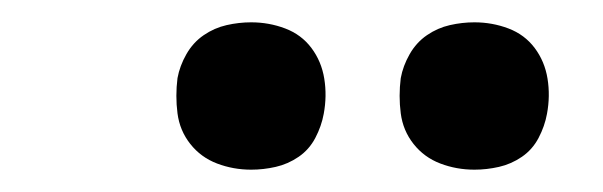

<svg xmlns="http://www.w3.org/2000/svg" viewBox="-20 -756 540 172"><path d="M405 -604Q389 -604 374.5 -609.5Q360 -615 350.5 -627Q341 -639 339 -654.5Q337 -670 339 -686Q341 -697 347 -707.5Q353 -718 362.5 -724.5Q372 -731 383 -733.5Q394 -736 405 -736Q421 -736 435.5 -730.5Q450 -725 459 -713Q468 -701 470.5 -685.5Q473 -670 470 -654Q468 -643 462.5 -632.5Q457 -622 447.5 -615.5Q438 -609 427 -606.5Q416 -604 405 -604ZM205 -604Q189 -604 174.5 -609.5Q160 -615 150.5 -627Q141 -639 139 -654.5Q137 -670 139 -686Q141 -697 147 -707.5Q153 -718 162.5 -724.5Q172 -731 183 -733.5Q194 -736 205 -736Q221 -736 235.5 -730.5Q250 -725 259 -713Q268 -701 270.5 -685.5Q273 -670 270 -654Q268 -643 262.5 -632.5Q257 -622 247.5 -615.5Q238 -609 227 -606.5Q216 -604 205 -604Z"/></svg>

Font: Iosevka Curly Slab Medium
Style: Italic
Weight: 500
Italic angle: -9°
Monospace: yes
Designer: Belleve Invis
Foundry: Belleve Invis
Version: Version 22.1.2; ttfautohint (v1.8.4)